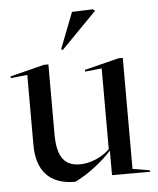

<svg xmlns="http://www.w3.org/2000/svg" viewBox="-56 -721 642 779"><g transform="rotate(-5 265.0 -331.5)"><path d="M370 0H525V-6L455 -18V-470H437L298 -435V-428L366 -435V-106C333 -74 285 -55 245 -55C183 -55 152 -91 152 -186V-470H134L-5 -435V-428L63 -435V-150C63 -45 114 14 219 14C265 -7 329 -54 369 -99H370ZM215 -523 359 -670V-671L351 -677L266 -674L209 -527Z"/></g></svg>

Font: Mazius Display
Style: Regular
Weight: 400
Designer: Alberto Casagrande & Collletttivo
Foundry: Collletttivo
Version: Version 2.000;Glyphs 3.2 (3217)